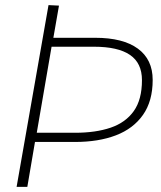

<svg xmlns="http://www.w3.org/2000/svg" viewBox="-20 -732 630 752"><path d="M45 0 170 -712 211 -710 189 -584H353Q462 -584 520 -541.5Q578 -499 578 -419Q578 -336 540 -282Q502 -228 434 -202Q366 -176 274 -176H117L87 0ZM348 -549H182L124 -212H274Q355 -212 413.5 -232Q472 -252 504 -297Q536 -342 536 -418Q536 -485 489 -517Q442 -549 348 -549Z"/></svg>

Font: Livvic ExtraLight
Style: Italic
Weight: 275
Italic angle: -10°
Designer: Jacques Le Bailly, Baron von Fonthausen
Version: Version 1.001; ttfautohint (v1.8.2)